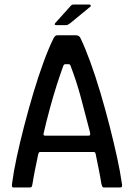

<svg xmlns="http://www.w3.org/2000/svg" viewBox="-20 -829 592 849"><path d="M41 0Q34 0 33 -4.5Q32 -9 34 -22Q40 -69 54 -134Q68 -199 87 -272.5Q106 -346 128 -419.5Q150 -493 173 -555.5Q196 -618 217 -660Q220 -666 224 -669.5Q228 -673 233 -673H319Q324 -672 328.5 -669.5Q333 -667 336 -660Q356 -619 379 -556Q402 -493 424 -419Q446 -345 465 -270.5Q484 -196 498 -131.5Q512 -67 518 -23Q521 -9 519.5 -4.5Q518 0 511 0H440Q435 0 433 -3Q431 -6 428 -18Q424 -44 417 -79Q410 -114 403 -148Q402 -154 399.5 -155.5Q397 -157 391 -157H161Q155 -157 153 -155.5Q151 -154 149 -147Q142 -114 135 -79Q128 -44 124 -18Q122 -6 120 -3Q118 0 112 0ZM180 -229H371Q376 -229 378 -232Q380 -235 378 -244Q359 -318 338.5 -394.5Q318 -471 292 -538Q290 -545 284 -545H268Q263 -545 260 -538Q247 -503 231 -453Q215 -403 200 -347.5Q185 -292 173 -240Q172 -236 173 -232.5Q174 -229 180 -229ZM273 -718H228Q222 -718 222 -721.5Q222 -725 226 -729L290 -800Q294 -805 297 -807Q300 -809 307 -809H376Q379 -809 381 -805.5Q383 -802 380 -800L290 -726Q285 -723 281.5 -720.5Q278 -718 273 -718Z"/></svg>

Font: Glory Medium
Style: Regular
Weight: 500
Designer: Robert Leuschke
Foundry: Robert Leuschke
Version: Version 1.011